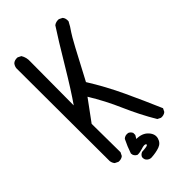

<svg xmlns="http://www.w3.org/2000/svg" viewBox="-276 -869 1051 1051"><g transform="rotate(-45 250.0 -343.5)"><path d="M225.6 109.4Q209 109.4 197.3 95.7Q189.5 85.9 191.4 70.3Q197.3 56.6 211.9 50.8Q252.9 48.8 256.8 43Q260.7 37.1 252 34.2Q243.2 31.2 223.1 38.1Q203.1 44.9 183.6 44.9Q169.9 39.1 164.1 25.4L162.1 13.7Q175.8 -27.3 195.3 -66.4Q209 -80.1 231.4 -76.2Q245.1 -70.3 251 -56.6V-41L239.3 -21.5Q284.2 -21.5 308.6 4.9Q333 31.2 325.2 59.6Q317.4 87.9 290 97.7Q262.7 107.4 225.6 109.4ZM82 -2 62.5 -11.7Q52.7 -23.4 50.8 -39.1L48.8 -759.8Q50.8 -775.4 60.5 -787.1Q74.2 -798.8 95.7 -796.9L115.2 -787.1Q130.9 -761.7 128.9 -730.5L127 -393.6Q173.8 -460 248.5 -585Q323.2 -710 366.2 -775.4Q381.8 -787.1 403.3 -785.2L422.9 -775.4Q434.6 -761.7 432.6 -739.3Q418.9 -711.9 400.4 -686.5Q381.8 -661.1 264.6 -436.5Q323.2 -342.8 371.1 -240.2Q418.9 -137.7 461.9 -37.1L452.1 -17.6Q438.5 -5.9 417 -7.8L397.5 -17.6Q346.7 -103.5 306.6 -195.8Q266.6 -288.1 213.9 -374L125 -252.9L127 -31.2L117.2 -11.7Q103.5 0 82 -2Z"/></g></svg>

Font: JasonHandwriting1
Style: Regular
Weight: 400
Version: Version 1.48.20